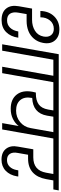

<svg xmlns="http://www.w3.org/2000/svg" viewBox="838 -1626 798 2513"><g transform="rotate(90 1236.5 -370.0)"><path d="M242.2 7.8Q139.6 7.8 91.8 -53Q43.9 -113.8 62 -215.8L92.8 -391.1H238.8Q322.3 -391.1 383.8 -429.7Q445.3 -468.3 459 -543Q469.2 -603.5 440.9 -639.6Q412.6 -675.8 357.9 -675.8Q290 -675.8 248.5 -625.5Q207 -575.2 207 -500H124Q127.4 -612.3 194.6 -680.7Q261.7 -749 366.2 -749Q459 -749 509.5 -690.7Q560.1 -632.3 542 -535.2Q528.8 -464.8 486.8 -415.5Q444.8 -366.2 385.5 -343Q326.2 -319.8 253.9 -319.8H165L146 -210Q134.3 -144.5 158.9 -104.2Q183.6 -64 247.1 -64Q304.7 -64 343 -103.5Q381.3 -143.1 392.1 -210.9H474.1Q460 -111.3 400.4 -51.8Q340.8 7.8 242.2 7.8ZM560.1 0 689.9 -740.2H905.8L893.1 -669.9H762.2L644 0Z M854 0 972.2 -669.9H839.8L852.1 -740.2H1198.7L1187 -669.9H1056.2L938 0Z M1428.7 -182.1Q1514.2 -182.1 1578.4 -235.1Q1642.6 -288.1 1656.7 -372.1V-371.1L1710 -669.9H1507.8L1494.1 -586.9Q1460.9 -400.9 1262.7 -393.1Q1262.7 -392.1 1262.2 -389.6Q1261.7 -387.2 1261.7 -386.2Q1244.6 -292.5 1289.8 -237.3Q1335 -182.1 1428.7 -182.1ZM1133.8 -669.9 1146 -740.2H1937L1923.8 -669.9H1793L1674.8 0H1591.8L1629.9 -215.8Q1594.2 -168.9 1536.4 -140.4Q1478.5 -111.8 1404.8 -111.8Q1280.8 -111.8 1219.5 -189Q1158.2 -266.1 1181.2 -394Q1182.1 -399.9 1191.9 -440.9H1207Q1293.9 -440.9 1346.2 -477.8Q1398.4 -514.6 1414.1 -601.1L1425.8 -669.9Z M1871.6 -669.9 1883.8 -740.2H2472.7L2460 -669.9H2341.8L2324.7 -574.2Q2304.2 -460.9 2236.8 -399.9Q2169.4 -338.9 2055.7 -338.9H2005.9L1981.9 -202.1Q1969.7 -139.6 1994.1 -101.3Q2018.6 -63 2075.7 -63Q2127.4 -63 2161.9 -97.9Q2196.3 -132.8 2206.5 -191.9L2210 -210.9H2290.5Q2288.6 -197.3 2288.6 -193.8Q2272.5 -100.1 2215.3 -45.7Q2158.2 8.8 2069.8 8.8Q1972.7 8.8 1926.8 -51.5Q1880.9 -111.8 1899.9 -207L1934.6 -407.2H2039.6Q2210.4 -407.2 2240.7 -574.2L2257.8 -669.9Z"/></g></svg>

Font: Poppins
Style: Italic
Weight: 400
Italic angle: -10°
Designer: Ninad Kale (Devanagari), Jonny Pinhorn (Latin)
Foundry: Indian Type Foundry
Version: Version 3.200;PS 1.000;hotconv 16.6.54;makeotf.lib2.5.65590